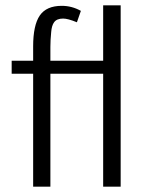

<svg xmlns="http://www.w3.org/2000/svg" viewBox="-20 -704 537 724"><path d="M184 -620Q175 -608 173 -583Q170 -553 170 -527V-475H369V-684H435V0H369V-426H170V0H105V-426H24V-475H105V-529Q105 -609 130 -645.5Q155 -682 213 -682Q251 -682 285 -663L270 -620Q236 -634 218 -634Q194 -634 184 -620Z"/></svg>

Font: Pavanam
Style: Regular
Weight: 400
Designer: Tharique Azeez
Foundry: Tharique Azeez
Version: Version 1.86; ttfautohint (v1.3) -l 8 -r 50 -G 200 -x 14 -D 